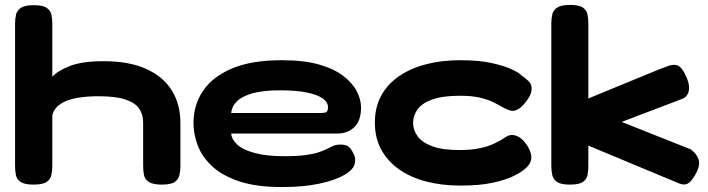

<svg xmlns="http://www.w3.org/2000/svg" viewBox="-20 -739 2868 778"><path d="M116 9Q80 9 64 -1.5Q48 -12 44.5 -29.5Q41 -47 41 -67V-643Q41 -663 45 -680Q49 -697 65 -707.5Q81 -718 117 -718Q154 -718 169.5 -707Q185 -696 188.5 -679Q192 -662 192 -642V-428Q213 -452 263 -471.5Q313 -491 399 -491Q504 -491 573 -459.5Q642 -428 676.5 -372Q711 -316 711 -242V-66Q711 -46 707 -29Q703 -12 688 -1.5Q673 9 635 9Q600 9 583.5 -1.5Q567 -12 563.5 -29.5Q560 -47 560 -67V-243Q560 -276 543.5 -299.5Q527 -323 487.5 -336Q448 -349 381 -349Q291 -349 245 -328.5Q199 -308 192 -271V-66Q192 -46 188 -29Q184 -12 168.5 -1.5Q153 9 116 9Z M1123 19Q1019 19 950 -4Q881 -27 840 -65Q799 -103 781.5 -149Q764 -195 764 -241Q764 -313 802.5 -370.5Q841 -428 920 -461.5Q999 -495 1121 -495Q1212 -495 1273 -477.5Q1334 -460 1371.5 -431Q1409 -402 1426 -368.5Q1443 -335 1443 -304Q1443 -250 1416 -224Q1389 -198 1348 -198H917Q918 -175 941 -153.5Q964 -132 1012 -119Q1060 -106 1133 -106Q1184 -106 1217.5 -110.5Q1251 -115 1271.5 -122Q1292 -129 1305.5 -136Q1319 -143 1330.5 -148Q1342 -153 1358 -153Q1373 -154 1386 -148.5Q1399 -143 1409 -123Q1417 -109 1418.5 -99Q1420 -89 1418 -79Q1415 -54 1377.5 -31.5Q1340 -9 1275 5Q1210 19 1123 19ZM917 -281H1273Q1288 -281 1298.5 -283Q1309 -285 1309 -305Q1309 -325 1288 -340Q1267 -355 1224 -364Q1181 -373 1115 -373Q1046 -373 1003.5 -361Q961 -349 940 -328.5Q919 -308 917 -281Z M1846 13Q1770 13 1707 -3.5Q1644 -20 1597.5 -52.5Q1551 -85 1525 -132.5Q1499 -180 1499 -242Q1499 -304 1524.5 -351Q1550 -398 1596.5 -430Q1643 -462 1706 -478.5Q1769 -495 1844 -495Q1923 -495 1975 -483Q2027 -471 2056 -457Q2085 -443 2092 -434Q2109 -423 2122.5 -409.5Q2136 -396 2134 -375Q2133 -363 2127.5 -352Q2122 -341 2112 -328Q2082 -287 2052 -290Q2035 -294 2018 -304Q2001 -314 1978.5 -325Q1956 -336 1924 -343.5Q1892 -351 1844 -351Q1774 -351 1732 -336Q1690 -321 1672 -296Q1654 -271 1654 -241Q1654 -212 1672 -187Q1690 -162 1731 -146.5Q1772 -131 1842 -131Q1892 -131 1927 -139Q1962 -147 1982 -157Q2002 -167 2009 -171Q2021 -179 2032 -185.5Q2043 -192 2055 -192Q2069 -192 2085 -182.5Q2101 -173 2117 -148Q2130 -127 2132.5 -109Q2135 -91 2125.5 -75Q2116 -59 2093 -44Q2083 -36 2054 -22.5Q2025 -9 1974 2Q1923 13 1846 13Z M2781 -133Q2809 -109 2812.5 -85Q2816 -61 2795 -27Q2779 0 2764.5 6Q2750 12 2732.5 4.5Q2715 -3 2688 -14L2364 -149V-66Q2364 -46 2360.5 -29Q2357 -12 2341.5 -1.5Q2326 9 2289 9Q2253 9 2237.5 -1.5Q2222 -12 2218 -29.5Q2214 -47 2214 -67V-644Q2214 -664 2218 -681Q2222 -698 2238 -708.5Q2254 -719 2290 -719Q2326 -719 2341.5 -708.5Q2357 -698 2360.5 -680.5Q2364 -663 2364 -643V-340L2646 -456Q2671 -466 2690 -472.5Q2709 -479 2724 -474.5Q2739 -470 2753 -444Q2776 -401 2771.5 -373.5Q2767 -346 2741 -337L2499 -245Z"/></svg>

Font: Fredoka Expanded SemiBold
Style: Regular
Weight: 600
Width: 7
Designer: Ben Nathan
Foundry: Milena B. Brandão, Ben Nathan
Version: Version 2.001